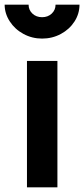

<svg xmlns="http://www.w3.org/2000/svg" viewBox="-67 -806 362 826"><path d="M49 -544H180V0H49ZM-47 -786H56Q56 -763 72.5 -747.5Q89 -732 114 -732Q139 -732 155.5 -747.5Q172 -763 172 -786H275Q275 -747 253.5 -713.5Q232 -680 195 -660Q158 -640 114 -640Q71 -640 34 -660Q-3 -680 -25 -714Q-47 -748 -47 -786Z"/></svg>

Font: Evergrow Sans
Style: Bold
Weight: 700
Foundry: 10Web
Version: Version 1.000